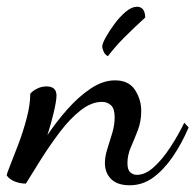

<svg xmlns="http://www.w3.org/2000/svg" viewBox="-58 -531 581 571"><path d="M328 20Q291 20 272.5 1.5Q254 -17 254 -46Q254 -66 261.5 -89Q269 -112 276 -136Q283 -160 283 -182Q283 -208 272 -218Q261 -228 245 -228Q214 -228 182 -203Q150 -178 120.5 -139Q91 -100 65 -59Q39 -18 19 15Q2 15 -13.5 9Q-29 3 -38 -9Q-38 -14 -27.5 -40Q-17 -66 -3 -103Q11 -140 21.5 -180Q32 -220 32 -252Q38 -260 51.5 -267Q65 -274 80 -274Q110 -274 110 -247Q110 -232 102.5 -199.5Q95 -167 83 -129Q109 -168 142 -205.5Q175 -243 211.5 -267.5Q248 -292 284 -292Q325 -292 343.5 -263.5Q362 -235 362 -201Q362 -170 352 -144Q342 -118 331.5 -94Q321 -70 321 -46Q321 -26 329.5 -18.5Q338 -11 349 -11Q374 -11 399.5 -34Q425 -57 448.5 -93Q472 -129 490 -166L503 -152Q482 -103 455.5 -64.5Q429 -26 397.5 -3Q366 20 328 20ZM263 -364Q254 -368 250 -378Q246 -388 246 -392Q246 -401 256.5 -420Q267 -439 283 -460.5Q299 -482 316.5 -496.5Q334 -511 350 -511Q359 -511 366 -504.5Q373 -498 374 -479Q339 -447 312 -420Q285 -393 263 -364Z"/></svg>

Font: Dancing Script Medium
Style: Regular
Weight: 500
Designer: Pablo Impallari
Foundry: Pablo Impallari
Version: Version 2.000